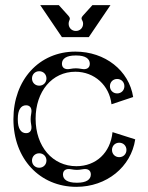

<svg xmlns="http://www.w3.org/2000/svg" viewBox="-20 -712 572 744"><path d="M276 12C393 12 488 -65 504 -172L416 -200C408 -120 352 -68 276 -68C184 -68 118 -144 118 -252C118 -358 182 -434 272 -434C346 -434 404 -381 412 -308L496 -336C480 -439 387 -512 272 -512C132 -512 32 -403 32 -250C32 -97 134 12 276 12ZM81 -196C61 -196 49 -214 49 -248V-252C49 -286 61 -304 81 -304C97 -304 105 -292 101 -272C98 -256 98 -244 101 -228C105 -208 97 -196 81 -196ZM220 -465C220 -485 238 -497 272 -497H276C310 -497 328 -485 328 -465C328 -449 316 -441 296 -445C280 -448 268 -448 252 -445C232 -441 220 -449 220 -465ZM224 -36C224 -52 236 -60 256 -56C272 -53 284 -53 300 -56C320 -60 332 -52 332 -36C332 -16 314 -4 280 -4H276C242 -4 224 -16 224 -36ZM132 -62C116 -62 104 -74 104 -90C104 -106 116 -118 132 -118C148 -118 160 -106 160 -90C160 -74 148 -62 132 -62ZM442 -103C426 -103 414 -115 414 -131C414 -147 426 -159 442 -159C458 -159 470 -147 470 -131C470 -115 458 -103 442 -103ZM132 -380C116 -380 104 -392 104 -408C104 -424 116 -436 132 -436C148 -436 160 -424 160 -408C160 -392 148 -380 132 -380ZM434 -350C418 -350 406 -362 406 -378C406 -394 418 -406 434 -406C450 -406 462 -394 462 -378C462 -362 450 -350 434 -350ZM220 -568H324L408 -692H338L301 -651C289 -637 302 -636 302 -620C302 -604 290 -592 274 -592C258 -592 246 -604 246 -620C246 -636 257 -637 245 -651L208 -692H136Z"/></svg>

Font: Apfel Grotezk Brukt
Style: Regular
Weight: 300
Designer: Luigi Gorlero
Foundry: © 2023, Luigi Gorlero & Collletttivo
Version: Version 2.000;Glyphs 3.2 (3217)